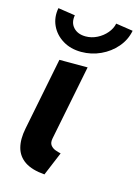

<svg xmlns="http://www.w3.org/2000/svg" viewBox="-116 -818 642 890"><g transform="rotate(15 205.0 -372.5)"><path d="M187.8 7.8Q126.7 3 92.5 -20Q58.3 -43 47.8 -82.3Q37.3 -121.6 48.2 -175.3L117.4 -523.1H252.8L181 -163.2Q176.8 -141.8 185.6 -130.2Q194.4 -118.6 208.8 -113.3Q223.2 -108.1 235.1 -105.6ZM205.1 -584.7Q153.7 -584.7 115.8 -608.1Q77.9 -631.4 60.1 -669.8Q42.4 -708.3 51 -753.4L133.1 -741Q126.4 -705.1 147.3 -682.2Q168.3 -659.4 206.1 -659.4Q234.8 -659.4 261 -672.7Q287.3 -686 305.5 -707.7Q323.6 -729.3 328.3 -753.4L410.4 -741Q401.7 -695.7 371.3 -660.3Q341 -625 297.5 -604.9Q254.1 -584.7 205.1 -584.7Z"/></g></svg>

Font: Reddit Sans
Style: Italic
Weight: 400
Italic angle: -11.25°
Designer: Stephen Hutchings
Version: Version 1.013